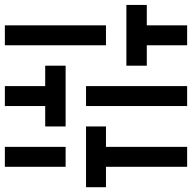

<svg xmlns="http://www.w3.org/2000/svg" viewBox="-20 -742 790 790"><path d="M0 -137.7H250V-55.7H0ZM0 -637.7H416V-555.7H0ZM416 28.3H334V-221.7H416V-137.7H750V-55.7H416ZM166 -471.7H250V-221.7H166V-305.7H0V-387.7H166ZM750 -305.7H334V-387.7H750ZM500 -471.7V-721.7H584V-637.7H750V-555.7H584V-471.7Z"/></svg>

Font: CaskaydiaCove Nerd Font
Style: Bold
Weight: 700
Designer: Aaron Bell
Foundry: Saja Typeworks
Version: Version 2111.1;Nerd Fonts 2.3.0